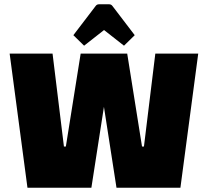

<svg xmlns="http://www.w3.org/2000/svg" viewBox="-20 -875 969 895"><path d="M25 -625H225L278 -192H287L356 -625H503L406 0H108ZM904 -625 821 0H523L426 -625H573L642 -192H651L704 -625ZM372 -662 322 -711 425 -846Q431 -855 441 -855H489Q499 -855 505 -846L608 -711L558 -662L465 -735Z"/></svg>

Font: Changa ExtraBold
Style: Regular
Weight: 800
Designer: Eduardo Rodriguez Tunni
Foundry: Eduardo Rodriguez Tunni
Version: Version 3.002; ttfautohint (v1.8.2)